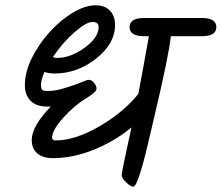

<svg xmlns="http://www.w3.org/2000/svg" viewBox="-20 -713 838 726"><path d="M525 -645H743Q798 -645 798 -610.5Q798 -576 743 -576H626Q618 -501 564 -274Q557 -244 552.5 -224.5Q548 -205 541.5 -178Q535 -151 530.5 -132Q526 -113 520 -92Q514 -71 509.5 -57Q505 -43 500 -31Q491 -7 484 -7Q474 -7 457 -23.5Q440 -40 440 -51Q440 -62 477 -231Q414 -179 335 -147Q256 -115 180 -115Q142 -115 121 -133Q100 -151 100 -183Q100 -236 172 -310H159Q117 -310 95.5 -332Q74 -354 74 -392Q74 -454 118.5 -526Q163 -598 226.5 -645.5Q290 -693 341 -693Q376 -693 395.5 -673Q415 -653 415 -618Q415 -548 343.5 -491.5Q272 -435 186 -435Q166 -435 148 -441Q135 -410 135 -393.5Q135 -377 140 -373Q145 -369 159.5 -369Q174 -369 190 -371.5Q206 -374 223 -379.5Q240 -385 250 -388Q275 -396 291.5 -403.5Q308 -411 317 -411Q326 -411 335.5 -400Q345 -389 345 -377Q345 -365 303 -339.5Q261 -314 219 -267.5Q177 -221 177 -192Q177 -182 191 -182Q263 -182 354.5 -234.5Q446 -287 503 -358Q523 -463 543 -576H525Q470 -576 470 -610.5Q470 -645 525 -645ZM353 -611Q353 -630 329.5 -630Q306 -630 260.5 -590Q215 -550 180 -497Q188 -494 196 -494Q247 -494 300 -532.5Q353 -571 353 -611Z"/></svg>

Font: Kalam
Style: Regular
Weight: 400
Designer: Lipi Raval (Devanagari and Latin), Jonny Pinhorn (Latin)
Foundry: Indian Type Foundry
Version: Version 2.001;PS 1.0;hotconv 1.0.79;makeotf.lib2.5.61930; tt